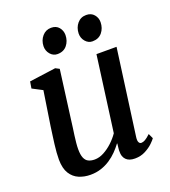

<svg xmlns="http://www.w3.org/2000/svg" viewBox="-140 -867 867 979"><g transform="rotate(-20 293.0 -377.0)"><path d="M183.5 10Q150 10 121.5 -2Q93 -14 75.5 -41.8Q58 -69.5 57.5 -117.5Q57.5 -134.5 59 -155.8Q60.5 -177 63.5 -200.5Q66.5 -224 69.8 -247.5Q73 -271 76 -292.5L104.5 -478L50 -506.5L56 -543L199 -562.5L220 -551.5L185.5 -289.5Q183 -268 180 -247Q177 -226 174.2 -206Q171.5 -186 169.8 -168Q168 -150 168 -134.5Q168 -104 175.2 -86.8Q182.5 -69.5 196.5 -62.8Q210.5 -56 230 -56Q255 -56 280.2 -69.5Q305.5 -83 328 -104Q350.5 -125 366.5 -148.5L421.5 -558H530.5L467 -91Q464.5 -72.5 469 -63.5Q473.5 -54.5 482.5 -54.5Q492 -54.5 503.5 -61Q515 -67.5 532.5 -84L545 -57Q540 -49 523.5 -33Q507 -17 481.8 -3.8Q456.5 9.5 425 9.5Q392.5 9.5 376.8 -7Q361 -23.5 362 -50.5Q361.5 -53 361.8 -57.8Q362 -62.5 362.8 -68.8Q363.5 -75 364.2 -81.2Q365 -87.5 365.5 -93L364 -94Q349.5 -74.5 331.5 -56Q313.5 -37.5 290.8 -22.5Q268 -7.5 241.5 1.2Q215 10 183.5 10ZM235.5 -626Q212.5 -626 196.8 -644.5Q181 -663 181.5 -688Q182.5 -719.5 201.5 -741.5Q220.5 -763.5 249.5 -763.5Q277 -763.5 291.8 -745.5Q306.5 -727.5 306.5 -704Q306 -671.5 287.5 -648.8Q269 -626 235.5 -626ZM425.5 -626Q403 -626 387.2 -644.5Q371.5 -663 372 -688Q373 -719.5 391.5 -741.5Q410 -763.5 440 -763.5Q467 -763.5 482.2 -745.5Q497.5 -727.5 497 -704Q496.5 -671.5 477.8 -648.8Q459 -626 425.5 -626Z"/></g></svg>

Font: Merriweather 28pt Medium
Style: Italic
Weight: 500
Italic angle: -7.8°
Version: Version 2.101